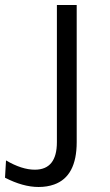

<svg xmlns="http://www.w3.org/2000/svg" viewBox="-106 -500 440 766"><path d="M-86 209 -82 140Q-19 177 33 177Q121 177 121 67V-480H200V67Q200 204 110 236Q82 246 48 246Q-14 246 -86 209Z"/></svg>

Font: Karmilla
Style: Bold
Weight: 700
Designer: Jonathan Pinhorn
Version: Version 1.000